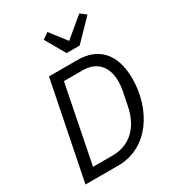

<svg xmlns="http://www.w3.org/2000/svg" viewBox="-220 -1071 1091 1198"><g transform="rotate(-30 326.0 -472.0)"><path d="M441 -769 580 -912 539 -944 399 -827 309 -943 265 -912 347 -769ZM39 0H275C497 0 623 -211 623 -427C623 -606 533 -698 384 -698H179ZM135 -72 245 -626H380C477 -626 539 -566 539 -455C539 -436 537 -414 533 -394L512 -289C484 -149 396 -72 277 -72Z"/></g></svg>

Font: Braiins Sans
Style: Italic
Weight: 400
Italic angle: -11.31°
Designer: Mike Abbink, Paul van der Laan, Pieter van Rosmalen, Jiri Chlebus, Lubos Buracinsky
Foundry: Bold Monday, Sudetype
Version: Version 1.000;hotconv 1.0.109;makeotfexe 2.5.65596